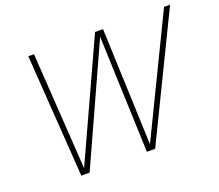

<svg xmlns="http://www.w3.org/2000/svg" viewBox="-118 -878 1195 1046"><g transform="rotate(-20 479.5 -355.0)"><path d="M186 0H234L541 -676L566 0H614L959 -710H924L596 -33L570 -710H524L214 -33L170 -710H137Z"/></g></svg>

Font: Geist Thin
Style: Italic
Weight: 100
Italic angle: -12°
Designer: Basement.studio, Andrés Briganti, Mateo Zaragoza
Foundry: Basement.studio, Vercel, Andrés Briganti, Guido Ferreyra, Mateo Zaragoza
Version: Version 1.500